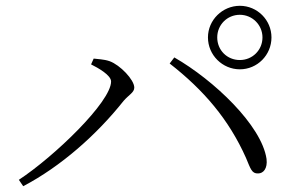

<svg xmlns="http://www.w3.org/2000/svg" viewBox="-20 -733 1040 662"><path d="M697 -604C697 -543 747 -494 807 -494C867 -494 916 -543 916 -604C916 -664 867 -713 807 -713C747 -713 697 -664 697 -604ZM729 -604C729 -647 763 -682 807 -682C850 -682 885 -647 885 -604C885 -560 850 -526 807 -526C763 -526 729 -560 729 -604ZM294 -511C318 -499 363 -474 363 -452C363 -382 168 -194 45 -113L60 -91C190 -159 314 -269 406 -385C424 -406 443 -414 443 -431C443 -458 394 -509 358 -522C338 -529 316 -529 303 -531ZM870 -135C888 -135 903 -152 899 -185C882 -301 717 -457 581 -535L565 -514C683 -422 769 -321 828 -189C844 -151 848 -134 870 -135Z"/></svg>

Font: Noto Serif HK Light
Style: Regular
Weight: 300
Designer: Ryoko NISHIZUKA 西塚涼子 (kana & ideographs); Frank Grießhammer (Latin, Greek & Cyrillic); Wenlong ZHANG 张文龙 (bopomofo); San
Foundry: Adobe
Version: Version 2.001;hotconv 1.1.0;makeotfexe 2.6.0